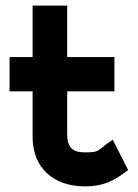

<svg xmlns="http://www.w3.org/2000/svg" viewBox="-20 -652 492 683"><path d="M14 -327H96V-160C98 -54 171 11 282 11C350 11 385 -11 418 -34L436 -47L381 -155L357 -138C326 -115 332 -110 282 -110C236 -110 219 -129 219 -176V-327H387V-449H219V-632H96V-449H14Z"/></svg>

Font: Charger Sport
Style: UltNrw
Weight: 1000
Designer: Jasper
Foundry: Cannot Into Space Fonts
Version: Version 1.1